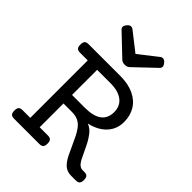

<svg xmlns="http://www.w3.org/2000/svg" viewBox="-228 -935 1056 1056"><g transform="rotate(45 300.0 -407.0)"><path d="M510.7 -415Q510.7 -359.4 474.6 -320.8Q438.5 -282.2 375.5 -268.1Q402.8 -257.3 420.9 -233.4Q436 -213.4 446.8 -193.6Q457.5 -173.8 470.7 -145Q484.4 -115.2 491.7 -101.6Q510.7 -66.4 535.6 -66.4H549.3Q565.9 -66.4 573 -58.8Q580.1 -51.3 580.1 -33.2Q580.1 -15.1 573 -7.6Q565.9 0 549.3 0H514.2Q484.9 0 464.6 -15.4Q444.3 -30.8 425.3 -67.9Q414.6 -89.4 398.9 -124.5Q384.3 -156.7 375.2 -174.6Q366.2 -192.4 353.5 -210Q338.9 -230.5 318.4 -241Q297.9 -251.5 269 -251.5H202.6V-66.4H266.1Q282.7 -66.4 289.8 -58.8Q296.9 -51.3 296.9 -33.2Q296.9 -15.1 289.8 -7.6Q282.7 0 266.1 0H69.8Q53.2 0 46.1 -7.6Q39.1 -15.1 39.1 -33.2Q39.1 -51.3 46.1 -58.8Q53.2 -66.4 69.8 -66.4H129.4V-513.2H69.8Q53.2 -513.2 46.1 -520.8Q39.1 -528.3 39.1 -546.4Q39.1 -564.5 46.1 -572Q53.2 -579.6 69.8 -579.6H316.9Q377.9 -579.6 421.6 -559.1Q465.3 -538.6 488 -501.5Q510.7 -464.4 510.7 -415ZM202.6 -317.9H301.8Q433.6 -317.9 433.6 -415Q433.6 -461.9 400.4 -487.5Q367.2 -513.2 306.6 -513.2H202.6ZM261.7 -649.9 142.1 -763.7Q134.3 -771 134.3 -779.8Q134.3 -790 145.5 -802.7Q155.8 -814.5 167 -814.5Q174.8 -814.5 182.1 -808.6L290 -724.1L397.9 -808.6Q405.3 -814.5 413.1 -814.5Q424.3 -814.5 434.6 -802.7Q445.8 -790 445.8 -779.8Q445.8 -771 438 -763.7L318.4 -649.9Q307.6 -640.1 290 -640.1Q272.5 -640.1 261.7 -649.9Z"/></g></svg>

Font: Courier Prime
Style: Regular
Weight: 400
Designer: Alan Dague-Greene, Quote-Unquote Apps
Foundry: Quote-Unquote Apps
Version: Version 3.018